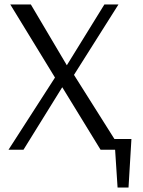

<svg xmlns="http://www.w3.org/2000/svg" viewBox="-20 -670 642 859"><path d="M506 169 495 0H430L259 -279H258L85 0H18L226 -323L26 -650H118L279 -378L447 -650H510L311 -335L492 -48H568L555 169Z"/></svg>

Font: Arsenal
Style: Regular
Weight: 400
Designer: Andrij Shevchenko
Foundry: Stairsfor
Version: Version 2.001;PS 002.001;hotconv 1.0.88;makeotf.lib2.5.64775